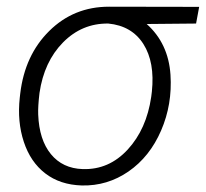

<svg xmlns="http://www.w3.org/2000/svg" viewBox="-20 -549 621 579"><path d="M571.3 -478 422.4 -476.6Q487.8 -418 494.1 -323.7Q500 -234.4 465.8 -155.3Q431.6 -76.2 367.7 -32Q303.7 12.2 226.6 10.3Q161.1 8.3 116.5 -26.1Q71.8 -60.5 51.8 -121.3Q31.7 -182.1 39.6 -254.4L41 -266.6Q54.7 -382.8 128.7 -455.8Q202.6 -528.8 308.6 -528.8L580.6 -528.3ZM95.2 -203.6Q98.1 -127.4 133.5 -84.2Q168.9 -41 229.5 -39.1Q308.6 -36.6 365.2 -98.1Q421.9 -159.7 436 -256.8L438 -272.9Q447.3 -361.3 412.4 -416.3Q377.4 -471.2 306.6 -478Q227.1 -479 169.9 -420.9Q112.8 -362.8 99.1 -268.6Q94.2 -227.5 95.2 -203.6Z"/></svg>

Font: Roboto Light
Style: Italic
Weight: 300
Italic angle: -12°
Designer: Google
Version: Version 2.134; 2016; ttfautohint (v1.6)